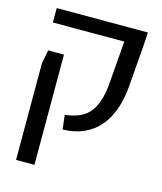

<svg xmlns="http://www.w3.org/2000/svg" viewBox="-113 -643 784 927"><g transform="rotate(15 279.0 -179.5)"><path d="M234 0 226 -71Q259 -75 288.5 -85.5Q318 -96 340.5 -118.5Q363 -141 377.5 -182Q392 -223 396 -285L412 -487H55V-559H511L507 -495L492 -305Q488 -232 469.5 -176Q451 -120 418.5 -81.5Q386 -43 339.5 -22Q293 -1 234 0ZM55 200V-283L68 -351H147V-284V200Z"/></g></svg>

Font: Assistant ExtraLight Medium
Style: Regular
Weight: 500
Version: Version 3.000